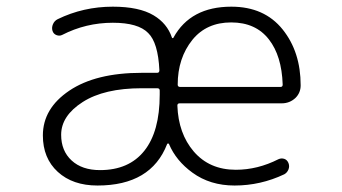

<svg xmlns="http://www.w3.org/2000/svg" viewBox="-20 -576 1040 584"><path d="M166 -166Q166 -117.2 197.8 -87.9Q229.5 -58.6 284.2 -58.6Q372.1 -58.6 418.9 -117.2Q465.8 -175.8 465.8 -288.1V-300.8Q465.8 -307.6 458 -307.6H411.1Q296.9 -307.6 231.4 -265.6Q166 -223.6 166 -166ZM526.4 -261.7Q519.5 -261.7 519.5 -254.9Q522.5 -169.9 569.3 -115.2Q617.2 -59.6 697.3 -59.6Q763.7 -59.6 827.1 -91.8Q835.9 -95.7 844.7 -92.8Q853.5 -89.8 857.4 -80.1Q861.3 -70.3 857.4 -60.5Q853.5 -50.8 844.7 -45.9Q772.5 -11.7 693.4 -11.7Q619.1 -11.7 565.4 -50.8Q515.6 -86.9 494.1 -137.7Q493.2 -139.6 491.2 -139.6Q489.3 -139.6 488.3 -137.7Q439.5 -11.7 276.4 -11.7Q201.2 -11.7 155.8 -53.2Q110.4 -94.7 110.4 -164.1Q110.4 -246.1 190.9 -300.3Q271.5 -354.5 411.1 -354.5H458Q464.8 -354.5 464.8 -362.3Q460.9 -446.3 430.7 -475.6Q400.4 -506.8 323.2 -506.8Q241.2 -506.8 168.9 -469.7Q161.1 -465.8 151.9 -469.2Q142.6 -472.7 139.6 -482.4Q136.7 -492.2 141.1 -502.4Q145.5 -512.7 155.3 -517.6Q233.4 -555.7 323.2 -555.7Q403.3 -555.7 447.3 -529.3Q488.3 -504.9 502.9 -461.9Q502.9 -460 505.4 -460Q507.8 -460 507.8 -461.9Q559.6 -555.7 683.6 -555.7Q784.2 -555.7 839.8 -486.3Q894.5 -418 894.5 -316.4Q894.5 -293.9 878.9 -278.3Q861.3 -261.7 836.9 -261.7ZM520.5 -318.4Q520.5 -311.5 528.3 -311.5H833Q839.8 -311.5 839.8 -318.4Q839.8 -318.4 839.8 -319.3Q836.9 -406.2 797.9 -456.1Q757.8 -507.8 683.1 -507.8Q608.4 -507.8 565.4 -455.1Q520.5 -399.4 520.5 -318.4Z"/></svg>

Font: Rounded-X Mgen+ 1m light
Style: Regular
Weight: 200
Designer: [Source Han Sans]
Ryoko NISHIZUKA  (kana & ideographs); Paul D. Hunt (Latin, Greek & Cyrillic); Wenlong ZHANG  (bopomofo
Version: Version 1.059.20150602